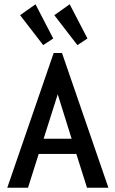

<svg xmlns="http://www.w3.org/2000/svg" viewBox="-20 -878 540 898"><path d="M387 0 337 -158H161L111 0H14L231 -630H270L487 0ZM250 -437 184 -229H315ZM182 -667 74 -807 146 -858 229 -698ZM342 -667 234 -807 306 -858 389 -698Z"/></svg>

Font: Inconsolata SemiBold
Style: Regular
Weight: 600
Monospace: yes
Designer: Raph Levien, Cyreal, Brenton Simpson
Foundry: Raph Levien, Cyreal, Google
Version: Version 3.100; ttfautohint (v1.8.4.7-5d5b)